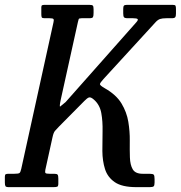

<svg xmlns="http://www.w3.org/2000/svg" viewBox="-75 -770 744 790"><path d="M-55 -19V-43Q-55 -51.5 -51.2 -53.2Q-47.5 -55 -39 -55H-16Q1 -55 5.2 -58.2Q9.5 -61.5 12.5 -75.5L145 -678Q147.5 -688 145 -691.5Q142.5 -695 129 -695H108Q98.5 -695 96.8 -698.8Q95 -702.5 95 -712V-740Q95 -747 98.5 -748.5Q102 -750 109 -750H293Q304 -750 307 -746.8Q310 -743.5 310 -732V-717Q310 -704 307.5 -699.5Q305 -695 292 -695H261Q250 -695 248.8 -691.2Q247.5 -687.5 245.5 -679L175 -360Q168.5 -329 172.8 -331.8Q177 -334.5 195 -350L486 -678.5Q494.5 -688 491.2 -691.5Q488 -695 472 -695H451Q438.5 -695 435.2 -699Q432 -703 432 -715V-733Q432 -743 434.8 -746.5Q437.5 -750 447 -750H636Q645.5 -750 647.2 -746.2Q649 -742.5 649 -733V-714Q649 -703.5 646 -699.2Q643 -695 631.5 -695H610Q593 -695 583.5 -691.8Q574 -688.5 565 -678.5L351 -445Q336.5 -429 336.2 -423.8Q336 -418.5 356 -407Q403 -380.5 424.8 -344.5Q446.5 -308.5 453 -268.8Q459.5 -229 459 -191.2Q458.5 -153.5 459.5 -122.5Q460.5 -91.5 471.2 -73.2Q482 -55 512 -55H540Q554 -55 557.5 -51.2Q561 -47.5 561 -33V-19Q561 -6.5 557 -3.2Q553 0 541 0H486Q427 0 397.2 -20.5Q367.5 -41 357 -74.5Q346.5 -108 346.2 -148.5Q346 -189 347 -229.8Q348 -270.5 341.8 -304.8Q335.5 -339 311.5 -360Q298.5 -371.5 291 -369Q283.5 -366.5 272 -354.5L168 -249.5Q157 -238.5 151 -231.2Q145 -224 141 -205L111.5 -71Q109.5 -60.5 112.5 -57.8Q115.5 -55 129 -55H148Q159.5 -55 162.2 -51Q165 -47 165 -35V-15Q165 -4 160.8 -2Q156.5 0 145 0H-39Q-50 0 -52.5 -4Q-55 -8 -55 -19Z"/></svg>

Font: Besley* Condensed
Style: Italic
Weight: 400
Width: 3
Italic angle: -13°
Designer: Owen Earl
Foundry: indestructible type*
Version: Version 3.000; ttfautohint (v1.8.3)